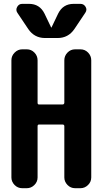

<svg xmlns="http://www.w3.org/2000/svg" viewBox="-20 -990 540 1010"><path d="M403.3 -730.5Q426.8 -730.5 443.4 -713.4Q460 -696.3 460 -672.9V-56.6Q460 -33.2 442.9 -16.6Q425.8 0 403.3 0H375Q351.6 0 335 -17.1Q318.4 -34.2 318.4 -56.6V-326.2Q318.4 -335 308.6 -335H185.5Q177.7 -335 177.7 -326.2V-56.6Q177.7 -33.2 160.6 -16.6Q143.6 0 121.1 0H96.7Q73.2 0 56.6 -17.1Q40 -34.2 40 -56.6V-672.9Q40 -696.3 57.1 -713.4Q74.2 -730.5 96.7 -730.5H121.1Q144.5 -730.5 161.1 -713.4Q177.7 -696.3 177.7 -672.9V-449.2Q177.7 -440.4 185.5 -440.4H308.6Q317.4 -440.4 318.4 -449.2V-672.9Q318.4 -696.3 335 -713.4Q351.6 -730.5 375 -730.5ZM403.3 -969.7Q420.9 -969.7 430.2 -954.1Q439.5 -938.5 428.7 -922.9L371.1 -836.9Q338.9 -790 283.2 -790H216.8Q161.1 -790 128.9 -836.9L71.3 -922.9Q61.5 -937.5 70.3 -953.6Q79.1 -969.7 96.7 -969.7H132.8Q188.5 -969.7 213.9 -918.9L249 -845.7Q249 -844.7 250 -844.7Q251 -844.7 251 -845.7L286.1 -918.9Q311.5 -969.7 367.2 -969.7Z"/></svg>

Font: Rounded Mgen+ 1mn bold
Style: Bold
Weight: 700
Designer: [Source Han Sans]
Ryoko NISHIZUKA  (kana & ideographs); Paul D. Hunt (Latin, Greek & Cyrillic); Wenlong ZHANG  (bopomofo
Version: Version 1.059.20150602